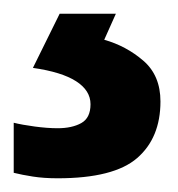

<svg xmlns="http://www.w3.org/2000/svg" viewBox="-27 -20 259 280"><path d="M207 128Q207 181 173 210.5Q139 240 57 240Q37 240 21 237.5Q5 235 -7 232V159Q5 162 23.5 164.5Q42 167 57 167Q78 167 91.5 159.5Q105 152 105 132Q105 112 84 98.5Q63 85 21 79L60 0H142L125 38Q157 47 182 68.5Q207 90 207 128Z"/></svg>

Font: Noto Sans NKo Unjoined SemiBold
Style: Regular
Weight: 600
Designer: Monotype Design Team
Foundry: Monotype Imaging Inc.
Version: Version 2.004